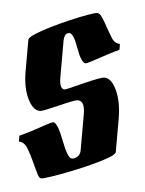

<svg xmlns="http://www.w3.org/2000/svg" viewBox="-46 -608 497 656"><g transform="rotate(5 202.5 -280.0)"><path d="M95.7 -219.2Q70.8 -219.2 52.7 -257.1Q34.7 -294.9 34.7 -350.1V-458Q34.7 -465.8 55.4 -479.2Q76.2 -492.7 107.7 -508.3Q139.2 -523.9 171.9 -537.8Q204.6 -551.8 229.5 -560.8Q254.4 -569.8 260.7 -569.8Q269.5 -569.8 276.6 -559.3Q283.7 -548.8 287.6 -542.5Q293 -533.7 300.3 -520Q307.6 -506.3 314.9 -495.1Q327.1 -471.2 347.7 -471.2V-451.2Q339.8 -447.8 329.1 -442.4Q318.4 -437 305.7 -430.2Q242.2 -395 236.8 -395Q221.7 -395 204.1 -444.3Q186.5 -493.2 172.9 -493.2Q154.8 -493.2 154.8 -462.9V-339.8Q154.8 -299.8 172.9 -299.8Q177.2 -299.8 234.9 -326.2Q293.5 -352.1 304.7 -352.1Q329.1 -352.1 347.2 -313.5Q365.7 -273.9 365.7 -214.8V-102.1Q365.7 -94.2 343 -80.8Q320.3 -67.4 285.9 -51.8Q251.5 -36.1 215.8 -22.2Q180.2 -8.3 153.3 0.7Q126.5 9.8 119.6 9.8Q112.8 9.8 106.4 -2.9Q98.6 -18.1 87.9 -42Q77.1 -65.9 65.9 -85Q52.7 -108.9 32.7 -108.9V-128.9Q41 -132.8 51.5 -137.9Q62 -143.1 75.7 -149.9Q138.7 -185.1 143.6 -185.1Q158.7 -185.1 181.2 -126Q203.6 -66.9 217.8 -66.9Q227.5 -66.9 236.6 -75Q245.6 -83 245.6 -97.2V-222.2Q245.6 -267.1 220.7 -267.1Q211.9 -267.1 157.7 -243.2Q103.5 -219.2 95.7 -219.2Z"/></g></svg>

Font: Bokor
Style: Regular
Weight: 400
Designer: Danh Hong
Foundry: Danh Hong
Version: Version 8.002; ttfautohint (v1.8.3)